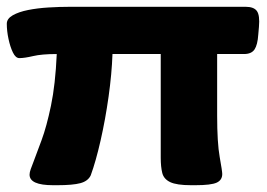

<svg xmlns="http://www.w3.org/2000/svg" viewBox="-25 -543 785 565"><path d="M131 2Q62 2 62 -29Q62 -36 65.5 -45.5Q69 -55 74 -68Q83 -92 97.5 -131Q112 -170 125 -232Q138 -294 142 -384Q98 -384 72.5 -378Q47 -372 32 -372Q21 -372 13 -388.5Q5 -405 0 -428.5Q-5 -452 -5 -473Q-5 -488 12.5 -498Q30 -508 57.5 -513.5Q85 -519 117.5 -521Q150 -523 181 -523H698Q722 -523 731 -510.5Q740 -498 737 -464L735 -441Q733 -411 724 -397.5Q715 -384 693 -384H614V-203Q614 -123 621.5 -81Q629 -39 629 -31Q629 -13 612.5 -5.5Q596 2 550 2H537Q495 2 476 -7Q457 -16 452.5 -34Q448 -52 448 -79V-384H306Q304 -326 294.5 -258.5Q285 -191 271 -129.5Q257 -68 242 -27Q234 -10 211.5 -4Q189 2 144 2Z"/></svg>

Font: Asap Expanded ExtraBold
Style: Regular
Weight: 800
Width: 7
Designer: Pablo Cosgaya
Foundry: Omnibus-Type
Version: Version 3.001; ttfautohint (v1.8.4.7-5d5b)